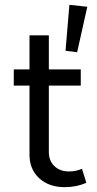

<svg xmlns="http://www.w3.org/2000/svg" viewBox="-20 -769 401 794"><path d="M299 -553 251 -559 267 -749 341 -741ZM248 5Q182 5 142 -32Q102 -69 102 -129V-415H37V-482H102V-623H182V-482H314V-415H182V-140Q182 -104 205 -82Q228 -60 265 -60Q295 -60 319 -71L337 -13Q296 5 248 5Z"/></svg>

Font: Cantarell
Style: Regular
Weight: 400
Designer: Dave Crossland, Nikolaus Waxweiler, Florian Fecher, Jacques Le Bailly, Eben Sorkin, Alexei Vanyashin, Alexios Zavras, Em
Version: Version 0.303